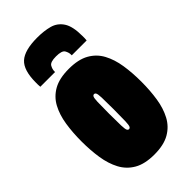

<svg xmlns="http://www.w3.org/2000/svg" viewBox="-242 -831 903 903"><g transform="rotate(-45 209.0 -379.5)"><path d="M10 -276Q10 -335 18 -386.5Q26 -438 47 -477Q68 -516 107 -538Q146 -560 209 -560Q272 -560 311 -538Q350 -516 371 -477Q392 -438 400 -386.5Q408 -335 408 -276Q408 -217 400 -165.5Q392 -114 371 -74.5Q350 -35 311 -12.5Q272 10 209 10Q146 10 107 -12.5Q68 -35 47 -74.5Q26 -114 18 -165.5Q10 -217 10 -276ZM194 -276Q194 -222 195 -197Q196 -172 199.5 -165.5Q203 -159 209 -159Q215 -159 218.5 -165.5Q222 -172 223 -197Q224 -222 224 -276Q224 -331 223 -355Q222 -379 218.5 -385.5Q215 -392 209 -392Q203 -392 199.5 -385.5Q196 -379 195 -355Q194 -331 194 -276ZM208 -769Q253 -769 288 -759.5Q323 -750 343.5 -719Q364 -688 364 -624Q364 -617 364 -609.5Q364 -602 363 -595H264V-600Q264 -614 255.5 -629Q247 -644 208 -644Q170 -644 161.5 -629Q153 -614 153 -600V-595H55Q54 -602 54 -609.5Q54 -617 54 -624Q54 -706 89 -737.5Q124 -769 208 -769Z"/></g></svg>

Font: Georama ExtraCondensed Black
Style: Regular
Weight: 900
Width: 2
Designer: Jean-Baptiste Levee
Foundry: Production Type
Version: Version 1.000